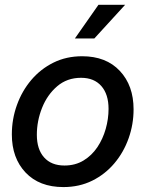

<svg xmlns="http://www.w3.org/2000/svg" viewBox="-20 -759 599 791"><path d="M241.2 11.7Q142.1 11.7 85.4 -48.1Q28.8 -107.9 28.8 -205.1Q28.8 -268.1 49.6 -325.9Q70.3 -383.8 108.6 -429.2Q147 -474.6 200.2 -501Q253.4 -527.3 318.4 -527.3Q417 -527.3 473.6 -467Q530.3 -406.7 530.3 -308.6Q530.3 -246.6 509.8 -189Q489.3 -131.3 451.2 -86.2Q413.1 -41 359.9 -14.6Q306.6 11.7 241.2 11.7ZM245.6 -77.1Q290 -77.1 324 -97.7Q357.9 -118.2 380.9 -152.3Q403.8 -186.5 415.5 -227.8Q427.2 -269 427.2 -310.5Q427.2 -370.6 397.5 -404.5Q367.7 -438.5 314 -438.5Q256.3 -438.5 215.6 -403.6Q174.8 -368.7 153.3 -314.7Q131.8 -260.7 131.8 -203.6Q131.8 -144 161.6 -110.6Q191.4 -77.1 245.6 -77.1ZM288.6 -600.6 385.7 -739.3H495.6L368.7 -600.6Z"/></svg>

Font: Inter Display Medium
Style: Italic
Weight: 500
Italic angle: -9.39999°
Designer: Rasmus Andersson
Foundry: rsms
Version: Version 4.000;git-a52131595